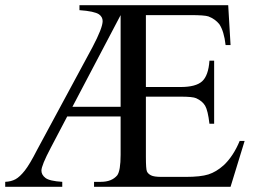

<svg xmlns="http://www.w3.org/2000/svg" viewBox="-33 -717 989 737"><path d="M527 -659V-383H660Q719 -383 743 -405Q767 -427 771 -484H789V-242H771Q765 -293 754.5 -311Q744 -329 720 -340Q707 -346 660 -346H527V-115Q527 -68 531 -59Q535 -50 546.5 -44Q558 -38 587 -38H680Q737 -38 767 -47.5Q797 -57 826 -83Q863 -118 887 -176H906L852 0H328V-19H354Q396 -19 417 -44Q430 -62 430 -123V-270H225L162 -150Q126 -82 126 -62Q126 -46 141.5 -34Q157 -22 206 -19V0H-13V-19Q10 -20 26.5 -29Q43 -38 62 -62Q81 -86 109 -141L322 -536Q361 -610 361 -636Q361 -652 347 -662Q329 -674 272 -678V-697H843L852 -544H833Q827 -597 809 -624Q793 -644 767 -654Q752 -659 698 -659ZM430 -659 245 -307H430Z"/></svg>

Font: MM Ethnic
Style: Regular
Weight: 400
Designer: Khon Soe Zaw Thu
Version: Version 1.00 July 18, 2016, initial release